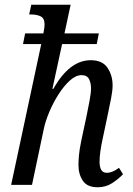

<svg xmlns="http://www.w3.org/2000/svg" viewBox="-20 -780 559 810"><path d="M392 10Q348 10 329.5 -17.5Q311 -45 311 -84Q311 -100 313 -124Q315 -148 323 -187L344 -285Q352 -324 358 -356Q364 -388 364 -408Q364 -430 355.5 -446.5Q347 -463 324 -463Q300 -463 275 -440.5Q250 -418 227.5 -383Q205 -348 188.5 -309Q172 -270 165 -237L115 0H27L154 -594H77L86 -639H163Q166 -654 167 -662.5Q168 -671 168 -677Q168 -703 151.5 -711Q135 -719 111 -719H103L112 -760H278L252 -639H397L388 -594H242L201 -405H205Q273 -526 363 -526Q412 -526 433.5 -494Q455 -462 455 -420Q455 -398 449 -367Q443 -336 436 -303L413 -194Q407 -167 403.5 -142Q400 -117 400 -98Q400 -76 407 -63.5Q414 -51 431 -51Q454 -51 482 -72L499 -45Q479 -24 452.5 -7Q426 10 392 10Z"/></svg>

Font: Noto Serif Condensed
Style: Italic
Weight: 400
Width: 3
Italic angle: -12°
Designer: Monotype Design Team
Foundry: Monotype Imaging Inc.
Version: Version 2.014; ttfautohint (v1.8.4.7-5d5b)